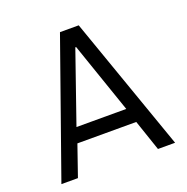

<svg xmlns="http://www.w3.org/2000/svg" viewBox="-121 -782 874 895"><g transform="rotate(-20 316.0 -334.0)"><path d="M34 0 270 -668H363L598 0H513L461 -153H169L116 0ZM191 -226H438L317 -577H313Z"/></g></svg>

Font: Atkinson Hyperlegible Mono ExtraLight
Style: Regular
Weight: 400
Monospace: yes
Version: Version 2.001